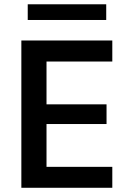

<svg xmlns="http://www.w3.org/2000/svg" viewBox="-20 -889 577 909"><path d="M482.9 -868.7V-794.4H111.3V-868.7ZM511.7 -99.1V0H81.1V-697.3H511.7V-597.7H200.2V-395H484.4V-301.8H200.2V-99.1Z"/></svg>

Font: Estedad-FD SemiBold
Style: Regular
Weight: 600
Designer: Amin Abedi
Version: Version 7.3